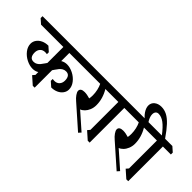

<svg xmlns="http://www.w3.org/2000/svg" viewBox="-85 -1884 2724 2724"><g transform="rotate(45 1277.5 -522.0)"><path d="M578 -523Q619 -549 671 -549Q731 -549 794.5 -517Q858 -485 900 -431Q942 -377 942 -316Q942 -273 916 -236.5Q890 -200 844.5 -179Q799 -158 742 -158L672 -220V-258Q690 -255 707 -255Q757 -255 784.5 -286Q812 -317 812 -364Q812 -415 792 -442Q772 -469 731 -469Q700 -469 676.5 -455Q653 -441 636.5 -421.5Q620 -402 598 -369L581 -344L578 -339V10H540L427 -90L458 -126V-183Q420 -158 366 -158Q306 -158 242.5 -190Q179 -222 137 -276Q95 -330 95 -391Q95 -434 121 -470.5Q147 -507 192.5 -528Q238 -549 295 -549L365 -487V-449Q347 -452 330 -452Q280 -452 252.5 -421Q225 -390 225 -343Q225 -292 245 -265Q265 -238 306 -238Q337 -238 360.5 -252Q384 -266 400.5 -285.5Q417 -305 439 -338L456 -363L458 -366V-686H10L-60 -748V-786H1027L1097 -724V-686H578Z M1301 -686Q1374 -564 1374 -434Q1374 -382 1356 -338.5Q1338 -295 1310 -266.5Q1282 -238 1252 -228L1499 -10L1466 27L1131 -269Q1095 -299 1070 -334.5Q1045 -370 1045 -395Q1045 -421 1065.5 -434.5Q1086 -448 1124 -448Q1172 -448 1233 -429Q1239 -460 1239 -496Q1239 -547 1227.5 -598Q1216 -649 1197 -686H947L871 -748V-786H1437L1513 -724V-686Z M1681 -686V10H1643L1530 -90L1561 -126V-686H1493L1423 -748V-786H1771L1841 -724V-686Z M2075 -686Q2148 -564 2148 -434Q2148 -382 2130 -338.5Q2112 -295 2084 -266.5Q2056 -238 2026 -228L2273 -10L2240 27L1905 -269Q1869 -299 1844 -334.5Q1819 -370 1819 -395Q1819 -421 1839.5 -434.5Q1860 -448 1898 -448Q1946 -448 2007 -429Q2013 -460 2013 -496Q2013 -547 2001.5 -598Q1990 -649 1971 -686H1721L1645 -748V-786H2211L2287 -724V-686Z M2455 -686V10H2417L2304 -90L2335 -126V-686H2267L2197 -748V-786H2334Q2259 -885 2200.5 -928.5Q2142 -972 2085 -972Q2055 -972 2039.5 -953Q2024 -934 2024 -903Q2024 -866 2045 -822Q2066 -778 2104 -741H2044Q1969 -795 1933 -849Q1897 -903 1897 -951Q1897 -1004 1938 -1037.5Q1979 -1071 2043 -1071Q2103 -1071 2157 -1043Q2211 -1015 2268.5 -953.5Q2326 -892 2399 -786H2545L2615 -724V-686Z"/></g></svg>

Font: Inknut
Style: Antiqua
Weight: 400
Designer: Claus Eggers Srensen
Foundry: Claus Eggers Srensen
Version: Version 1.000; ttfautohint (v1.2) -l 7 -r 28 -G 50 -x 13 -D 